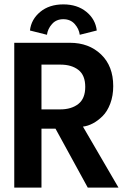

<svg xmlns="http://www.w3.org/2000/svg" viewBox="-20 -855 616 875"><path d="M116.5 -716Q122 -766.5 163.2 -800.8Q204.5 -835 268.5 -835Q332 -835 373.5 -801.2Q415 -767.5 421 -716L343.5 -696.5Q340 -723.5 320.5 -745.5Q301 -767.5 268.5 -767.5Q236.5 -767.5 217 -745.5Q197.5 -723.5 194 -696.5ZM45 -660H299Q385 -660 440.5 -607Q496 -554 496 -462.5Q496 -418.5 482.5 -382.8Q469 -347 447.5 -325.8Q426 -304.5 403 -292.5Q380 -280.5 358 -278L520 0H380L233 -268.5H169V0H45ZM169 -356.5H254.5Q305.5 -356.5 337 -381.2Q368.5 -406 368.5 -459Q368.5 -512 337.5 -536.2Q306.5 -560.5 255.5 -560.5H169Z"/></svg>

Font: League Spartan SemiBold
Style: Regular
Weight: 600
Foundry: The League of Moveable Type
Version: Version 2.002